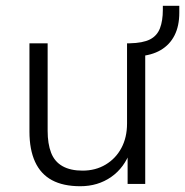

<svg xmlns="http://www.w3.org/2000/svg" viewBox="-20 -637 641 665"><path d="M258 8Q199 8 160 -13Q121 -34 101.5 -76.5Q82 -119 82 -181V-487H145V-184Q145 -139 157 -108Q169 -77 196.5 -61.5Q224 -46 266 -46Q311 -46 346 -67Q381 -88 400.5 -124.5Q420 -161 420 -209V-487H483V0H422V-115H432Q411 -56 365 -24Q319 8 258 8ZM459 -442 429 -463V-487Q475 -488 499.5 -500.5Q524 -513 534 -539Q544 -565 544 -603V-617H601V-593Q601 -547 584.5 -514.5Q568 -482 536.5 -463.5Q505 -445 459 -442Z"/></svg>

Font: Nunito Sans 11pt Light
Style: Regular
Weight: 300
Version: Version 3.101;gftools[0.9.27]